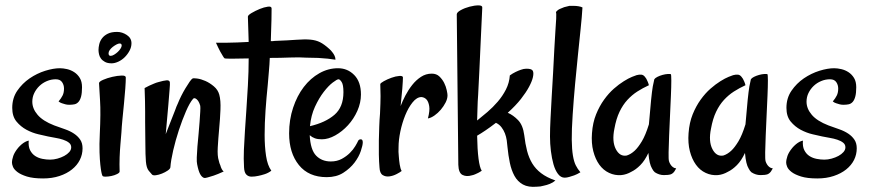

<svg xmlns="http://www.w3.org/2000/svg" viewBox="-20 -661 3294 728"><path d="M185.5 -185.5Q207 -177.7 226.6 -170.9Q246.1 -164.1 260.7 -154.3Q275.4 -144.5 284.2 -131.3Q293 -118.2 293 -98.6Q293 -75.2 282.7 -54.7Q272.5 -34.2 252.9 -18.6Q233.4 -2.9 205.6 6.3Q177.7 15.6 143.6 15.6Q105.5 15.6 82 8.3Q58.6 1 45.9 -8.8Q33.2 -18.6 29.3 -28.3Q25.4 -38.1 25.4 -43.9Q25.4 -55.7 30.3 -69.8Q35.2 -84 48.8 -100.6Q54.7 -107.4 61.5 -113.3Q75.2 -125 88.9 -127.9Q86.9 -105.5 94.2 -91.3Q101.6 -77.1 113.8 -69.3Q126 -61.5 141.1 -58.6Q156.2 -55.7 169.9 -55.7Q183.6 -55.7 197.8 -59.6Q211.9 -63.5 223.6 -69.8Q235.4 -76.2 242.7 -84.5Q250 -92.8 250 -102.5Q250 -113.3 241.2 -120.1Q232.4 -127 219.2 -131.3Q206.1 -135.7 190.9 -138.2Q175.8 -140.6 162.1 -143.6Q148.4 -146.5 125.5 -151.9Q102.5 -157.2 80.6 -168.9Q58.6 -180.7 42.5 -200.2Q26.4 -219.7 26.4 -252Q26.4 -289.1 45.4 -316.9Q64.5 -344.7 92.3 -363.8Q120.1 -382.8 151.4 -392.6Q182.6 -402.3 207 -402.3Q219.7 -402.3 234.4 -398.9Q249 -395.5 261.7 -387.2Q274.4 -378.9 282.7 -365.2Q291 -351.6 291 -330.1Q291 -308.6 287.6 -295.4Q284.2 -282.2 277.8 -274.9Q271.5 -267.6 262.7 -265.6Q253.9 -263.7 242.2 -263.7Q234.4 -263.7 227.5 -265.6Q221.7 -267.6 214.8 -269.5Q208 -271.5 202.1 -276.4Q211.9 -288.1 217.3 -298.8Q222.7 -309.6 222.7 -325.2Q222.7 -338.9 215.3 -349.6Q208 -360.4 191.4 -360.4Q173.8 -360.4 157.7 -353.5Q141.6 -346.7 129.4 -335Q117.2 -323.2 109.9 -308.1Q102.5 -293 102.5 -275.4Q102.5 -249 122.6 -225.6Q142.6 -202.1 185.5 -185.5Z M355.5 -345.7Q355.5 -351.6 371.1 -358.4Q386.7 -365.2 405.8 -369.6Q424.8 -374 440.9 -374.5Q457 -375 457 -367.2Q457 -352.5 455.1 -325.7Q453.1 -298.8 450.2 -269Q447.3 -239.3 444.3 -209.5Q441.4 -179.7 440.4 -159.2Q438.5 -137.7 436.5 -112.3Q434.6 -90.8 433.6 -64.5Q432.6 -38.1 433.6 -10.7Q433.6 -5.9 423.8 -1Q414.1 3.9 402.3 6.3Q390.6 8.8 379.9 8.8Q369.1 8.8 368.2 4.9Q366.2 1 364.3 -8.8Q362.3 -18.6 360.4 -36.6Q358.4 -54.7 357.4 -83.5Q356.4 -112.3 358.4 -153.3Q362.3 -234.4 359.4 -278.8Q356.4 -323.2 355.5 -345.7ZM423.8 -540Q443.4 -540 460.9 -528.3Q478.5 -516.6 478.5 -497.1Q478.5 -482.4 471.2 -468.8Q463.9 -455.1 453.1 -444.3Q442.4 -433.6 428.7 -427.2Q415 -420.9 403.3 -420.9Q387.7 -420.9 377.9 -426.3Q368.2 -431.6 362.8 -439Q357.4 -446.3 355.5 -455.1Q353.5 -463.9 353.5 -471.7Q353.5 -481.4 356.4 -493.7Q359.4 -505.9 367.2 -516.1Q375 -526.4 388.7 -533.2Q402.3 -540 423.8 -540ZM399.4 -449.2Q405.3 -449.2 412.6 -453.6Q419.9 -458 426.3 -463.9Q432.6 -469.7 437 -476.6Q441.4 -483.4 441.4 -488.3Q441.4 -496.1 433.6 -496.1Q428.7 -496.1 421.4 -492.2Q414.1 -488.3 407.2 -482.9Q400.4 -477.5 396 -471.2Q391.6 -464.8 391.6 -459Q391.6 -449.2 399.4 -449.2Z M626 -26.4Q625 -20.5 615.7 -14.2Q606.4 -7.8 594.2 -2.9Q582 2 571.3 3.4Q560.5 4.9 556.6 1Q552.7 -2.9 543.9 -13.7Q535.2 -24.4 533.2 -48.8Q531.2 -74.2 531.2 -112.8Q531.2 -151.4 530.3 -198.2V-237.3Q530.3 -254.9 529.8 -278.3Q529.3 -301.8 528.3 -327.1Q537.1 -332 546.4 -336.4Q555.7 -340.8 563.5 -343.8Q572.3 -347.7 580.1 -349.6Q600.6 -355.5 611.3 -356.4Q622.1 -357.4 624 -349.6Q625 -343.8 623 -321.3Q621.1 -301.8 618.2 -262.2Q615.2 -222.7 608.4 -152.3Q621.1 -183.6 629.4 -206.1Q637.7 -228.5 643.6 -242.2Q649.4 -258.8 654.3 -268.6Q659.2 -281.2 667 -296.9Q674.8 -312.5 683.1 -326.2Q691.4 -339.8 698.7 -350.6Q706.1 -361.3 710 -363.3Q712.9 -365.2 727.5 -363.3Q742.2 -361.3 758.8 -354Q775.4 -346.7 791 -333.5Q806.6 -320.3 811.5 -301.8Q817.4 -280.3 815.9 -245.1Q814.5 -210 811 -172.9Q807.6 -135.7 805.7 -102.5Q803.7 -69.3 809.6 -51.8Q811.5 -42 815.4 -34.2Q817.4 -26.4 820.8 -20Q824.2 -13.7 828.1 -10.7Q804.7 0 790 4.9Q775.4 9.8 767.6 11.7Q757.8 14.6 753.9 13.7Q745.1 10.7 738.8 -1Q732.4 -12.7 727.5 -38.1Q725.6 -45.9 726.1 -64Q726.6 -82 728.5 -105Q730.5 -127.9 732.9 -152.8Q735.4 -177.7 736.8 -199.7Q738.3 -221.7 739.3 -237.8Q740.2 -253.9 739.3 -259.8Q734.4 -277.3 725.6 -284.7Q716.8 -292 711.9 -286.1Q699.2 -271.5 685.1 -238.8Q670.9 -206.1 658.2 -167.5Q645.5 -128.9 636.7 -90.8Q627.9 -52.7 626 -26.4Z M1252 -434.6Q1241.2 -436.5 1223.1 -438.5Q1205.1 -440.4 1186.5 -441.4Q1165 -442.4 1140.6 -442.4Q1116.2 -444.3 1079.6 -442.9Q1043 -441.4 1002.9 -441.4Q1002 -416 999.5 -389.6Q997.1 -363.3 995.1 -337.9Q990.2 -291 986.8 -242.2Q983.4 -193.4 983.4 -149.4Q983.4 -105.5 988.8 -69.8Q994.1 -34.2 1008.8 -13.7Q997.1 -4.9 983.4 -0.5Q969.7 3.9 959 5.9Q946.3 8.8 933.6 8.8Q921.9 8.8 914.1 1Q906.2 -6.8 905.3 -26.4Q903.3 -59.6 904.8 -93.3Q906.2 -127 908.7 -164.1Q911.1 -201.2 914.1 -243.7Q917 -286.1 919.9 -336.9Q922.9 -389.6 922.9 -439.5Q885.7 -438.5 860.4 -438.5Q835 -438.5 832 -439.5Q829.1 -441.4 825.2 -448.2Q821.3 -454.1 814.9 -465.8Q808.6 -477.5 798.8 -499Q817.4 -499 839.4 -499Q861.3 -499 879.9 -500Q901.4 -501 922.9 -502Q921.9 -517.6 921.9 -535.2Q920.9 -548.8 920.9 -565.9Q920.9 -583 919.9 -597.7Q919.9 -603.5 934.1 -611.8Q948.2 -620.1 964.8 -627Q981.4 -633.8 995.6 -635.7Q1009.8 -637.7 1009.8 -628.9Q1009.8 -620.1 1009.3 -586.4Q1008.8 -552.7 1006.8 -504.9Q1016.6 -504.9 1021.5 -505.9Q1073.2 -507.8 1105 -510.3Q1136.7 -512.7 1157.2 -510.7Q1177.7 -508.8 1193.4 -501Q1209 -493.2 1228.5 -475.6Q1235.4 -469.7 1240.2 -462.9Q1245.1 -457 1248.5 -449.7Q1252 -442.4 1252 -434.6Z M1218.8 10.7Q1150.4 10.7 1113.3 -35.2Q1076.2 -81.1 1076.2 -155.3Q1076.2 -207 1091.3 -252.4Q1106.4 -297.9 1131.8 -331.1Q1157.2 -364.3 1190.9 -383.3Q1224.6 -402.3 1261.7 -402.3Q1297.9 -402.3 1323.2 -376.5Q1348.6 -350.6 1348.6 -302.7Q1348.6 -271.5 1335 -240.7Q1321.3 -210 1299.3 -186Q1277.3 -162.1 1251 -147.5Q1224.6 -132.8 1200.2 -132.8Q1184.6 -132.8 1173.8 -136.7Q1163.1 -140.6 1154.3 -148.4Q1157.2 -92.8 1178.7 -70.8Q1200.2 -48.8 1234.4 -48.8Q1257.8 -48.8 1275.9 -58.6Q1293.9 -68.4 1306.6 -81.1Q1319.3 -93.8 1327.1 -106.9Q1335 -120.1 1337.9 -127Q1340.8 -132.8 1348.1 -132.8Q1355.5 -132.8 1355.5 -121.1Q1355.5 -110.4 1348.1 -88.4Q1340.8 -66.4 1324.2 -44.4Q1307.6 -22.5 1281.7 -5.9Q1255.9 10.7 1218.8 10.7ZM1263.7 -360.4Q1257.8 -360.4 1241.7 -348.1Q1225.6 -335.9 1207.5 -312.5Q1189.5 -289.1 1174.3 -256.3Q1159.2 -223.6 1155.3 -182.6Q1213.9 -196.3 1248 -225.6Q1282.2 -254.9 1282.2 -311.5Q1282.2 -339.8 1275.4 -350.1Q1268.6 -360.4 1263.7 -360.4Z M1676.8 -299.8Q1676.8 -286.1 1669.4 -272Q1662.1 -257.8 1651.4 -245.1Q1640.6 -232.4 1627.4 -223.1Q1614.3 -213.9 1602.5 -211.9Q1610.4 -242.2 1607.4 -258.8Q1604.5 -275.4 1597.7 -283.2Q1589.8 -292 1578.1 -293Q1560.5 -293 1544.4 -272.9Q1528.3 -252.9 1516.6 -224.1Q1504.9 -195.3 1498 -162.6Q1491.2 -129.9 1491.2 -103.5Q1490.2 -85 1492.2 -67.4Q1493.2 -52.7 1495.6 -37.1Q1498 -21.5 1502.9 -12.7Q1497.1 -7.8 1483.9 -1Q1470.7 5.9 1456.5 7.8Q1442.4 9.8 1431.2 2.9Q1419.9 -3.9 1418.9 -26.4Q1417 -47.9 1416.5 -74.7Q1416 -101.6 1416.5 -128.4Q1417 -155.3 1418 -181.6Q1418.9 -208 1420.9 -230.5Q1422.9 -273.4 1422.9 -296.9Q1422.9 -320.3 1421.9 -341.8Q1421.9 -345.7 1435.1 -353Q1448.2 -360.4 1464.4 -366.2Q1480.5 -372.1 1494.1 -373Q1507.8 -374 1507.8 -367.2Q1507.8 -356.4 1505.4 -324.7Q1502.9 -293 1499 -258.8Q1505.9 -277.3 1517.1 -298.8Q1528.3 -320.3 1543 -338.9Q1557.6 -357.4 1576.2 -369.6Q1594.7 -381.8 1617.2 -381.8Q1634.8 -381.8 1646 -371.1Q1657.2 -360.4 1664.1 -346.7Q1670.9 -333 1673.8 -319.3Q1676.8 -305.7 1676.8 -299.8Z M1905.3 -233.4Q1925.8 -224.6 1944.3 -205.6Q1962.9 -186.5 1967.8 -148.4Q1971.7 -115.2 1978.5 -88.9Q1985.4 -62.5 1998 -41.5Q2010.7 -20.5 2031.7 -4.4Q2052.7 11.7 2085.9 23.4Q2077.1 31.2 2064.9 36.1Q2052.7 41 2042 43Q2029.3 46.9 2015.6 46.9Q1983.4 49.8 1962.9 38.6Q1942.4 27.3 1930.7 5.9Q1918.9 -15.6 1913.1 -43.9Q1907.2 -72.3 1904.3 -102.5Q1903.3 -115.2 1901.4 -128.9Q1899.4 -142.6 1894.5 -155.3Q1889.6 -168 1881.3 -178.7Q1873 -189.5 1860.4 -195.3Q1838.9 -178.7 1820.8 -166.5Q1802.7 -154.3 1789.1 -146.5Q1790 -93.8 1794.4 -59.6Q1798.8 -25.4 1806.6 -13.7Q1799.8 -8.8 1793 -5.4Q1786.1 -2 1781.2 0Q1774.4 2.9 1768.6 3.9Q1749 9.8 1733.9 2.4Q1718.8 -4.9 1717.8 -36.1L1711.9 -606.4Q1711.9 -614.3 1727.1 -622.6Q1742.2 -630.9 1760.7 -635.7Q1779.3 -640.6 1794.4 -640.6Q1809.6 -640.6 1808.6 -631.8Q1805.7 -564.5 1802.7 -504.9Q1799.8 -445.3 1797.9 -399.4Q1794.9 -345.7 1793 -301.8Q1791 -275.4 1790.5 -251Q1790 -226.6 1789.1 -204.1Q1807.6 -218.8 1828.1 -236.3Q1848.6 -253.9 1867.2 -275.4Q1885.7 -296.9 1898.4 -321.8Q1911.1 -346.7 1913.1 -375Q1923.8 -382.8 1935.1 -388.2Q1946.3 -393.6 1955.1 -396.5Q1965.8 -400.4 1974.6 -400.4Q1997.1 -401.4 2001 -390.6Q2003.9 -382.8 2000.5 -367.7Q1997.1 -352.5 1985.8 -331.5Q1974.6 -310.5 1955.1 -285.6Q1935.5 -260.7 1905.3 -233.4Z M2188.5 -632.8Q2186.5 -597.7 2181.6 -551.8Q2176.8 -505.9 2171.4 -453.1Q2166 -400.4 2160.6 -342.8Q2155.3 -285.2 2151.4 -226.6Q2147.5 -168 2147.9 -131.3Q2148.4 -94.7 2152.3 -71.3Q2156.2 -47.9 2163.1 -34.2Q2169.9 -20.5 2180.7 -7.8Q2168 0 2157.2 3.9Q2146.5 7.8 2138.7 9.8Q2128.9 12.7 2121.1 12.7Q2106.4 12.7 2095.7 -1.5Q2085 -15.6 2078.6 -38.1Q2072.3 -60.5 2068.8 -88.4Q2065.4 -116.2 2065.4 -143.6Q2065.4 -172.9 2067.4 -211.4Q2069.3 -250 2071.8 -293.5Q2074.2 -336.9 2077.1 -384.3Q2080.1 -431.6 2082 -478.5Q2084 -514.6 2085.9 -543.9Q2087.9 -569.3 2088.9 -590.3Q2089.8 -611.3 2087.9 -615.2Q2093.8 -623 2102.5 -627Q2111.3 -630.9 2119.1 -633.8Q2128.9 -636.7 2138.7 -638.7H2157.2Q2165 -638.7 2173.8 -637.2Q2182.6 -635.7 2188.5 -632.8Z M2516.6 -49.8Q2518.6 -43 2522.5 -37.1Q2525.4 -32.2 2530.8 -27.8Q2536.1 -23.4 2543.9 -22.5Q2537.1 -8.8 2530.3 -3.9Q2526.4 -1 2523.4 0Q2514.6 2.9 2497.1 2.9Q2479.5 2.9 2462.9 -7.8Q2457 -12.7 2452.1 -22.5Q2447.3 -30.3 2443.8 -44.4Q2440.4 -58.6 2438.5 -81.1Q2424.8 -51.8 2407.7 -34.7Q2390.6 -17.6 2374 -9.8Q2355.5 1 2335.9 2.9Q2311.5 4.9 2289.6 -5.4Q2267.6 -15.6 2252.4 -36.6Q2237.3 -57.6 2229.5 -87.9Q2221.7 -118.2 2224.6 -156.2Q2227.5 -196.3 2240.2 -227.5Q2252.9 -258.8 2270.5 -283.2Q2288.1 -307.6 2307.6 -324.7Q2327.1 -341.8 2345.2 -353Q2363.3 -364.3 2376.5 -369.6Q2389.6 -375 2393.6 -376Q2404.3 -378.9 2412.1 -377.9Q2419.9 -377 2425.8 -369.1Q2427.7 -366.2 2430.7 -362.3Q2432.6 -358.4 2435.5 -352.1Q2438.5 -345.7 2440.4 -337.9Q2417 -327.1 2396.5 -314Q2376 -300.8 2358.9 -282.2Q2341.8 -263.7 2329.1 -237.3Q2316.4 -210.9 2309.6 -172.9Q2299.8 -125 2314.9 -95.7Q2330.1 -66.4 2356.4 -71.3Q2372.1 -76.2 2386.7 -89.8Q2399.4 -101.6 2413.6 -125Q2427.7 -148.4 2440.4 -189.5Q2445.3 -248 2448.7 -281.7Q2452.1 -315.4 2455.1 -333Q2459 -353.5 2460.9 -360.4Q2463.9 -365.2 2472.7 -369.6Q2481.4 -374 2492.2 -377Q2502.9 -379.9 2511.7 -380.4Q2520.5 -380.9 2523.4 -379.9Q2525.4 -378.9 2525.4 -356Q2525.4 -333 2523.9 -298.3Q2522.5 -263.7 2520.5 -223.1Q2518.6 -182.6 2517.1 -146.5Q2515.6 -110.4 2515.1 -83.5Q2514.6 -56.6 2516.6 -49.8Z M2882.8 -49.8Q2884.8 -43 2888.7 -37.1Q2891.6 -32.2 2897 -27.8Q2902.3 -23.4 2910.2 -22.5Q2903.3 -8.8 2896.5 -3.9Q2892.6 -1 2889.6 0Q2880.9 2.9 2863.3 2.9Q2845.7 2.9 2829.1 -7.8Q2823.2 -12.7 2818.4 -22.5Q2813.5 -30.3 2810.1 -44.4Q2806.6 -58.6 2804.7 -81.1Q2791 -51.8 2773.9 -34.7Q2756.8 -17.6 2740.2 -9.8Q2721.7 1 2702.1 2.9Q2677.7 4.9 2655.8 -5.4Q2633.8 -15.6 2618.7 -36.6Q2603.5 -57.6 2595.7 -87.9Q2587.9 -118.2 2590.8 -156.2Q2593.8 -196.3 2606.4 -227.5Q2619.1 -258.8 2636.7 -283.2Q2654.3 -307.6 2673.8 -324.7Q2693.4 -341.8 2711.4 -353Q2729.5 -364.3 2742.7 -369.6Q2755.9 -375 2759.8 -376Q2770.5 -378.9 2778.3 -377.9Q2786.1 -377 2792 -369.1Q2793.9 -366.2 2796.9 -362.3Q2798.8 -358.4 2801.8 -352.1Q2804.7 -345.7 2806.6 -337.9Q2783.2 -327.1 2762.7 -314Q2742.2 -300.8 2725.1 -282.2Q2708 -263.7 2695.3 -237.3Q2682.6 -210.9 2675.8 -172.9Q2666 -125 2681.2 -95.7Q2696.3 -66.4 2722.7 -71.3Q2738.3 -76.2 2752.9 -89.8Q2765.6 -101.6 2779.8 -125Q2793.9 -148.4 2806.6 -189.5Q2811.5 -248 2814.9 -281.7Q2818.4 -315.4 2821.3 -333Q2825.2 -353.5 2827.1 -360.4Q2830.1 -365.2 2838.9 -369.6Q2847.7 -374 2858.4 -377Q2869.1 -379.9 2877.9 -380.4Q2886.7 -380.9 2889.6 -379.9Q2891.6 -378.9 2891.6 -356Q2891.6 -333 2890.1 -298.3Q2888.7 -263.7 2886.7 -223.1Q2884.8 -182.6 2883.3 -146.5Q2881.8 -110.4 2881.3 -83.5Q2880.9 -56.6 2882.8 -49.8Z M3121.1 -185.5Q3142.6 -177.7 3162.1 -170.9Q3181.6 -164.1 3196.3 -154.3Q3210.9 -144.5 3219.7 -131.3Q3228.5 -118.2 3228.5 -98.6Q3228.5 -75.2 3218.3 -54.7Q3208 -34.2 3188.5 -18.6Q3168.9 -2.9 3141.1 6.3Q3113.3 15.6 3079.1 15.6Q3041 15.6 3017.6 8.3Q2994.1 1 2981.4 -8.8Q2968.8 -18.6 2964.8 -28.3Q2960.9 -38.1 2960.9 -43.9Q2960.9 -55.7 2965.8 -69.8Q2970.7 -84 2984.4 -100.6Q2990.2 -107.4 2997.1 -113.3Q3010.7 -125 3024.4 -127.9Q3022.5 -105.5 3029.8 -91.3Q3037.1 -77.1 3049.3 -69.3Q3061.5 -61.5 3076.7 -58.6Q3091.8 -55.7 3105.5 -55.7Q3119.1 -55.7 3133.3 -59.6Q3147.5 -63.5 3159.2 -69.8Q3170.9 -76.2 3178.2 -84.5Q3185.5 -92.8 3185.5 -102.5Q3185.5 -113.3 3176.8 -120.1Q3168 -127 3154.8 -131.3Q3141.6 -135.7 3126.5 -138.2Q3111.3 -140.6 3097.7 -143.6Q3084 -146.5 3061 -151.9Q3038.1 -157.2 3016.1 -168.9Q2994.1 -180.7 2978 -200.2Q2961.9 -219.7 2961.9 -252Q2961.9 -289.1 2981 -316.9Q3000 -344.7 3027.8 -363.8Q3055.7 -382.8 3086.9 -392.6Q3118.2 -402.3 3142.6 -402.3Q3155.3 -402.3 3169.9 -398.9Q3184.6 -395.5 3197.3 -387.2Q3210 -378.9 3218.3 -365.2Q3226.6 -351.6 3226.6 -330.1Q3226.6 -308.6 3223.1 -295.4Q3219.7 -282.2 3213.4 -274.9Q3207 -267.6 3198.2 -265.6Q3189.5 -263.7 3177.7 -263.7Q3169.9 -263.7 3163.1 -265.6Q3157.2 -267.6 3150.4 -269.5Q3143.6 -271.5 3137.7 -276.4Q3147.5 -288.1 3152.8 -298.8Q3158.2 -309.6 3158.2 -325.2Q3158.2 -338.9 3150.9 -349.6Q3143.6 -360.4 3127 -360.4Q3109.4 -360.4 3093.3 -353.5Q3077.1 -346.7 3064.9 -335Q3052.7 -323.2 3045.4 -308.1Q3038.1 -293 3038.1 -275.4Q3038.1 -249 3058.1 -225.6Q3078.1 -202.1 3121.1 -185.5Z"/></svg>

Font: Rancho
Style: Regular
Weight: 400
Designer: Font Diner, Inc
Foundry: Font Diner, Inc
Version: Version 1.001